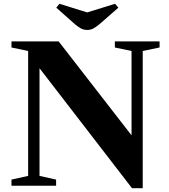

<svg xmlns="http://www.w3.org/2000/svg" viewBox="-20 -980 894 1013"><path d="M676.5 13 188.5 -620V-52L276 -32.5V0H40.5V-32.5L128.5 -52V-711L40.5 -729.5V-761.5H289.5L674 -266V-711L586 -729.5V-761.5H822V-729.5L733 -711V13ZM441 -822Q421.5 -822 407.2 -829.8Q393 -837.5 375 -852.5L277 -939.5L293.5 -960L440 -914.5L587 -960L604.5 -939.5L505 -852.5Q486.5 -837 472 -829.5Q457.5 -822 441 -822Z"/></svg>

Font: Libre Caslon Text SemiBold
Style: Regular
Weight: 600
Designer: Pablo Impallari, Rodrigo Fuenzalida, Katja Schimmel
Foundry: Pablo Impallari, Rodrigo Fuenzalida
Version: Version 2.000